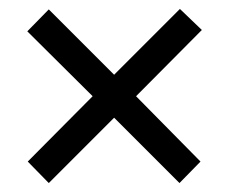

<svg xmlns="http://www.w3.org/2000/svg" viewBox="-20 -568 512 429"><path d="M382 -548 431 -501 284 -353 428 -207 381 -159 235 -305 89 -159 42 -207 187 -353 41 -498 89 -547 235 -401Z"/></svg>

Font: Noto Sans Malayalam Condensed
Style: Regular
Weight: 400
Width: 3
Designer: Jelle Bosma - Monotype Design Team
Foundry: Monotype Imaging Inc.
Version: Version 2.104; ttfautohint (v1.8.4.7-5d5b)